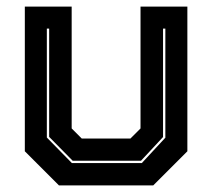

<svg xmlns="http://www.w3.org/2000/svg" viewBox="-20 -560 641 580"><path d="M158 0 55 -103V-540H196.5V-172L227 -141.5H374L404.5 -172V-540H546V-103L443 0ZM197 -67.5H408.5L479.5 -144V-473.5H472.5V-146L406 -74.5H199.5L128.5 -146.5V-473.5H121.5V-144.5Z"/></svg>

Font: Tourney ExtraBold
Style: Regular
Weight: 800
Designer: Tyler Finck
Foundry: Etcetera Type Co
Version: Version 1.015